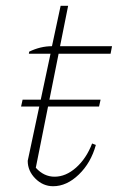

<svg xmlns="http://www.w3.org/2000/svg" viewBox="-20 -638 429 665"><path d="M164 7Q129 7 102.5 -19.5Q76 -46 76 -81L155 -452H80L81 -459Q120 -478 160 -478L190 -618H216L188 -478H368L363 -452H183L104 -57Q132 -26 169 -26Q208 -26 243.5 -57.5Q279 -89 299 -141L312 -136Q295 -74 253 -33.5Q211 7 164 7ZM58.3 -292.9H328.4L323.1 -269.1H53Z"/></svg>

Font: Piazzolla Thin
Style: Italic
Weight: 100
Italic angle: -11.3°
Designer: Juan Pablo del Peral
Foundry: Huerta Tipografica
Version: Version 1.330